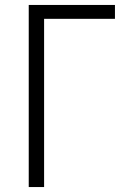

<svg xmlns="http://www.w3.org/2000/svg" viewBox="-20 -755 540 775"><path d="M96 0H158V-679H444V-735H96Z"/></svg>

Font: Iosevka SS09 Light
Style: Regular
Weight: 300
Monospace: yes
Designer: Belleve Invis
Foundry: Belleve Invis
Version: Version 5.2.1; ttfautohint (v1.8.3)